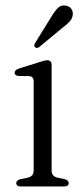

<svg xmlns="http://www.w3.org/2000/svg" viewBox="-20 -670 293 690"><path d="M165.5 -436V-57.5Q165.5 -36 187 -31.5L212 -26.5Q227 -22 227 -12.5Q227 0 210.5 0H54.5Q38.5 0 38.5 -12.5Q38.5 -21.5 53 -26L80 -31.5Q101 -36.5 101 -57.5V-377Q101 -395 85.5 -396.5L45.5 -397Q32.5 -399 32.5 -408.5Q32.5 -418 47.5 -423.5L122.5 -447Q131.5 -450 138.2 -451.8Q145 -453.5 150 -453.5Q165.5 -453.5 165.5 -436ZM162.5 -606.5Q175 -628 186.8 -640.2Q198.5 -652.5 215 -650Q229 -648.5 236 -638.5Q243 -628.5 241.5 -616.5Q240 -603.5 230 -592.5Q220 -581.5 205 -570.5L120.5 -500.5Q111.5 -495 106 -500.5Q100 -505.5 106.5 -516Z"/></svg>

Font: Fraunces 72pt Soft Light
Style: Regular
Weight: 300
Version: Version 1.000;[b76b70a41]